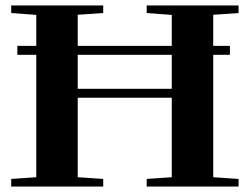

<svg xmlns="http://www.w3.org/2000/svg" viewBox="-20 -683 907 703"><path d="M21 0V-27.8L112.8 -34.2V-482.4H43.5V-515.1H112.8V-628.4L21 -635.3V-663.1H357.9V-635.3L264.6 -628.9V-515.1H608.9V-628.4L517.1 -635.3V-663.1H853.5V-635.3L760.7 -628.9V-515.1H821.8V-482.4H760.7V-34.2L853.5 -27.8V0H517.1V-27.8L608.9 -34.2V-325.2H264.6V-34.2L357.9 -27.8V0ZM264.6 -357.9H608.9V-482.4H264.6Z"/></svg>

Font: Elstob 14pt
Style: Bold
Weight: 700
Designer: Peter S. Baker
Version: Version 1.015